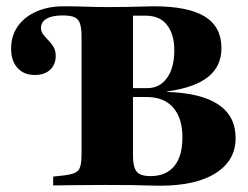

<svg xmlns="http://www.w3.org/2000/svg" viewBox="-20 -591 789 611"><path d="M308.9 -2.4Q281.5 -2.4 252 -2Q222.6 -1.6 196 -1.6Q169.4 -1.6 149.2 -0.8V-29L186.3 -33.1Q219.4 -37.1 229.4 -49.2Q239.5 -61.3 239.5 -98.4V-472.6Q239.5 -500.8 234.7 -515.7Q229.8 -530.6 216.9 -536.3Q204 -541.9 179 -541.9Q146 -541.9 128.2 -531.5Q110.5 -521 110.5 -502.4Q110.5 -490.3 117.7 -481Q125 -471.8 134.3 -462.5Q143.5 -453.2 150.4 -441.5Q157.3 -429.8 157.3 -412.9Q157.3 -385.5 139.5 -369Q121.8 -352.4 91.1 -352.4Q55.6 -352.4 35.5 -375Q15.3 -397.6 15.3 -436.3Q15.3 -476.6 36.3 -506.9Q57.3 -537.1 95.2 -554Q133.1 -571 182.3 -571Q216.9 -571 253.2 -569.8Q289.5 -568.5 325.8 -568.5H321.8Q357.3 -568.5 385.5 -569Q413.7 -569.4 434.3 -570.2Q454.8 -571 468.5 -571Q579 -571 631.9 -538.3Q684.7 -505.6 684.7 -437.9Q684.7 -379.8 641.9 -346Q599.2 -312.1 512.1 -300V-298.4Q619.4 -295.2 674.6 -258.5Q729.8 -221.8 729.8 -151.6Q729.8 -80.6 666.9 -40.3Q604 0 488.7 0Q468.5 0 447.6 -0.8Q426.6 -1.6 396.4 -2Q366.1 -2.4 318.5 -2.4ZM458.9 -30.6Q508.1 -30.6 534.3 -62.1Q560.5 -93.5 560.5 -153.2Q560.5 -215.3 531 -248.8Q501.6 -282.3 446 -282.3H356.5V-310.5H448.4Q487.9 -310.5 511.3 -342.7Q534.7 -375 534.7 -431.5Q534.7 -481.5 511.7 -511.3Q488.7 -541.1 443.5 -541.1H403.2V-98.4Q403.2 -72.6 408.1 -57.7Q412.9 -42.7 425.4 -36.7Q437.9 -30.6 458.9 -30.6Z"/></svg>

Font: Playfair 5pt SemiExpanded Light Black
Style: Regular
Weight: 900
Version: Version 2.203